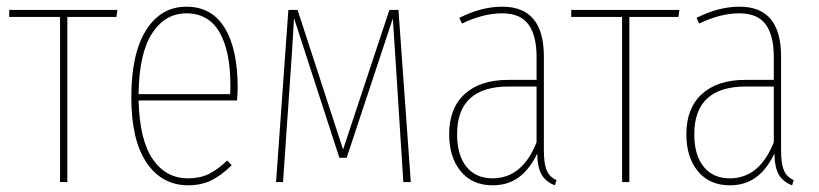

<svg xmlns="http://www.w3.org/2000/svg" viewBox="-20 -549 2470 579"><path d="M334 -519 331.1 -498H183.1V0H161.1V-498H7.8V-519Z M696.8 -284.2Q696.8 -268.6 694.8 -246.1H397.9Q400.9 -126.5 440.7 -68.8Q480.5 -11.2 546.9 -11.2Q583 -11.2 609.9 -24.4Q636.7 -37.6 665 -64.9L678.7 -50.8Q648.4 -20.5 617.7 -5.4Q586.9 9.8 547.9 9.8Q468.3 9.8 422.1 -58.3Q376 -126.5 376 -254.9Q376 -387.7 420.7 -458.3Q465.3 -528.8 542 -528.8Q618.7 -528.8 657.7 -464.8Q696.8 -400.9 696.8 -284.2ZM673.8 -265.1Q674.8 -272.9 674.8 -292Q674.8 -395 641.8 -451.9Q608.9 -508.8 542 -508.8Q478 -508.8 438.7 -448.5Q399.4 -388.2 397.9 -265.1Z M1181.6 -519 1218.8 0H1196.3L1171.4 -390.1L1164.6 -493.2L1025.4 -73.2H1003.4L866.7 -494.1Q861.8 -418.5 860.4 -390.1L833.5 0H812.5L849.6 -519H877.4L1014.6 -98.1L1154.3 -519Z M1620.1 -96.2Q1620.1 -55.2 1628.7 -35.2Q1637.2 -15.1 1658.2 -5.9L1653.3 9.8Q1626 -0.5 1613.3 -22.5Q1600.6 -44.4 1600.1 -85.9Q1576.7 -37.6 1543.9 -13.9Q1511.2 9.8 1465.3 9.8Q1404.3 9.8 1369.4 -32.5Q1334.5 -74.7 1334.5 -144Q1334.5 -222.7 1381.3 -265.4Q1428.2 -308.1 1512.2 -308.1H1598.1V-377Q1598.1 -441.9 1573.7 -475.3Q1549.3 -508.8 1494.1 -508.8Q1437.5 -508.8 1373 -478L1365.2 -495.1Q1431.2 -528.8 1495.1 -528.8Q1620.1 -528.8 1620.1 -378.9ZM1465.3 -11.2Q1555.2 -11.2 1598.1 -120.1V-288.1H1514.2Q1358.4 -288.1 1358.4 -144Q1358.4 -81.1 1386.7 -46.1Q1415 -11.2 1465.3 -11.2Z M2028.8 -519 2025.9 -498H1877.9V0H1856V-498H1702.6V-519Z M2335.4 -96.2Q2335.4 -55.2 2344 -35.2Q2352.5 -15.1 2373.5 -5.9L2368.7 9.8Q2341.3 -0.5 2328.6 -22.5Q2315.9 -44.4 2315.4 -85.9Q2292 -37.6 2259.3 -13.9Q2226.6 9.8 2180.7 9.8Q2119.6 9.8 2084.7 -32.5Q2049.8 -74.7 2049.8 -144Q2049.8 -222.7 2096.7 -265.4Q2143.6 -308.1 2227.5 -308.1H2313.5V-377Q2313.5 -441.9 2289.1 -475.3Q2264.6 -508.8 2209.5 -508.8Q2152.8 -508.8 2088.4 -478L2080.6 -495.1Q2146.5 -528.8 2210.4 -528.8Q2335.4 -528.8 2335.4 -378.9ZM2180.7 -11.2Q2270.5 -11.2 2313.5 -120.1V-288.1H2229.5Q2073.7 -288.1 2073.7 -144Q2073.7 -81.1 2102.1 -46.1Q2130.4 -11.2 2180.7 -11.2Z"/></svg>

Font: Fira Sans Compressed Thin
Style: Regular
Weight: 100
Width: 1
Designer: Carrois Corporate & Edenspiekermann AG
Foundry: Carrois Corporate GbR & Edenspiekermann AG
Version: Version 4.203;PS 004.203;hotconv 1.0.88;makeotf.lib2.5.64775